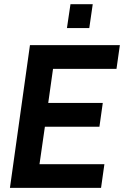

<svg xmlns="http://www.w3.org/2000/svg" viewBox="-20 -903 596 923"><path d="M425.8 -882.8 409.2 -768.1H301.8L318.8 -882.8ZM27.8 0 124 -686H556.2L540 -571.8H234.9L211.9 -408.2H474.1L458 -293.9H195.8L169.9 -113.8H481.9L465.8 0Z"/></svg>

Font: Archivo Narrow
Style: Bold Italic
Weight: 700
Italic angle: -8°
Designer: Hector Gatti
Foundry: Hector Gatti
Version: 1.002; ttfautohint (v0.8)